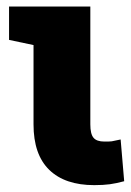

<svg xmlns="http://www.w3.org/2000/svg" viewBox="-20 -548 395 579"><path d="M264.2 10.3Q175.8 10.3 128.4 -35.9Q81.1 -82 81.1 -172.9V-412.1L7.3 -427.7V-528.3H252.4V-172.9Q252.4 -144 262 -132.6Q271.5 -121.1 294.9 -121.1Q310.5 -121.1 316.7 -121.8Q322.8 -122.6 343.8 -127.4L354.5 -1.5Q331.1 4.9 311.3 7.6Q291.5 10.3 264.2 10.3Z"/></svg>

Font: Roboto Slab LO Black
Style: Regular
Weight: 900
Designer: Google
Version: Version 2.000